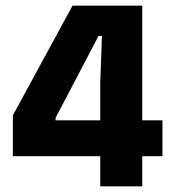

<svg xmlns="http://www.w3.org/2000/svg" viewBox="-20 -659 611 679"><path d="M334.5 0V-366L340.5 -532H328.5L176.5 -242V-180L117 -233.5H554.5V-106.5H25.5V-251L236.5 -639H483V0Z"/></svg>

Font: Anek Tamil Medium
Style: Bold
Weight: 700
Version: Version 1.003